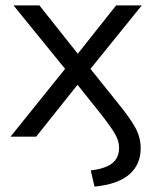

<svg xmlns="http://www.w3.org/2000/svg" viewBox="-20 -506 575 711"><path d="M330 185 316 125Q369 119 395 99Q421 79 421 41Q421 15 404.5 -12.5Q388 -40 351 -87L267 -192L114 0H19L221 -251L30 -486H126L268 -307L410 -486H505L315 -251L416 -125Q461 -70 481 -33.5Q501 3 501 43Q501 104 458 140.5Q415 177 330 185Z"/></svg>

Font: Nunito Sans
Style: Regular
Weight: 400
Designer: Vernon Adams
Foundry: Vernon Adams
Version: Version 3.101; ttfautohint (v1.8.4.7-5d5b);gftools[0.9.27]